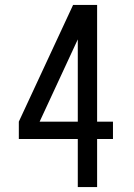

<svg xmlns="http://www.w3.org/2000/svg" viewBox="-20 -755 540 775"><path d="M294 0V-194H56V-264L275 -735H372V-264H436V-194H372V0ZM140 -264H294V-596Z"/></svg>

Font: Iosevka Algr
Style: Regular
Weight: 400
Monospace: yes
Designer: Belleve Invis
Foundry: Belleve Invis
Version: Version 26.0.2; ttfautohint (v1.8.3)